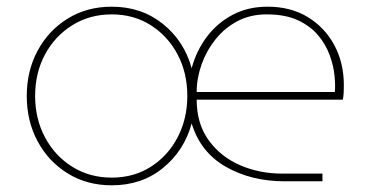

<svg xmlns="http://www.w3.org/2000/svg" viewBox="-20 -542 1108 574"><path d="M314 12Q240 12 182.5 -23.5Q125 -59 92.5 -119.5Q60 -180 60 -255Q60 -330 92.5 -390.5Q125 -451 182.5 -486.5Q240 -522 314 -522Q403 -522 467 -470.5Q531 -419 553 -338Q567 -390 598 -431.5Q629 -473 675 -497.5Q721 -522 780 -522Q849 -522 900 -491Q951 -460 979.5 -407Q1008 -354 1008 -287Q1008 -276 1007.5 -265.5Q1007 -255 1005 -244H568Q568 -172 604 -122.5Q640 -73 698 -48Q756 -23 823 -23H944V0H831Q731 0 655 -43.5Q579 -87 553 -173Q531 -92 467.5 -40Q404 12 314 12ZM314 -11Q380 -11 431 -43.5Q482 -76 511 -131.5Q540 -187 540 -255Q540 -324 511 -379Q482 -434 431 -466.5Q380 -499 314 -499Q248 -499 196 -466.5Q144 -434 114.5 -379Q85 -324 85 -255Q85 -187 114.5 -131.5Q144 -76 196 -43.5Q248 -11 314 -11ZM568 -267H981Q983 -287 980 -316.5Q977 -346 965.5 -377.5Q954 -409 931 -436.5Q908 -464 870.5 -481.5Q833 -499 777 -499Q728 -499 689.5 -478.5Q651 -458 624 -424Q597 -390 582.5 -349Q568 -308 568 -267Z"/></svg>

Font: MuseoModerno Thin
Style: Regular
Weight: 100
Designer: Pablo Cosgaya, Héctor Gatti, Marcela Romero, and the Authors of The MuseoModerno Project.
Foundry: Omnibus-Type Team
Version: Version 1.003